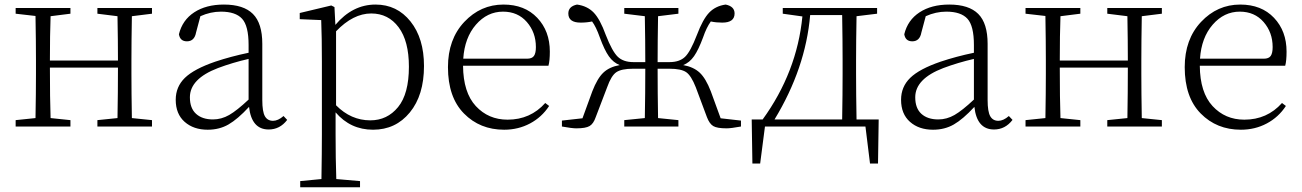

<svg xmlns="http://www.w3.org/2000/svg" viewBox="-20 -541 5569 821"><path d="M629.9 -482.4 543.9 -471.7Q542 -362.3 542 -282.2V-225.6Q542 -145.5 543.9 -36.1L629.9 -27.3V0H396.5V-27.3L482.4 -36.1Q484.4 -145.5 484.4 -252H193.4Q193.4 -118.2 196.3 -36.1L281.2 -27.3V0H46.9V-27.3L131.8 -36.1Q133.8 -145.5 133.8 -225.6V-282.2Q133.8 -363.3 131.8 -472.7L46.9 -482.4V-506.8H281.2V-482.4L196.3 -471.7Q193.4 -392.6 193.4 -282.2H484.4Q484.4 -366.2 482.4 -471.7L396.5 -482.4V-506.8H629.9Z M1043 -115.2V-289.1Q974.6 -273.4 912.1 -250Q792 -204.1 792 -125Q792 -78.1 818.4 -54.2Q844.7 -30.3 890.6 -30.3Q926.8 -30.3 960 -49.3Q993.2 -68.4 1043 -115.2ZM1192.4 -44.9 1208 -28.3Q1176.8 12.7 1128.9 12.7Q1055.7 12.7 1044.9 -84Q996.1 -31.2 957 -8.8Q918 13.7 868.2 13.7Q807.6 13.7 769.5 -20Q731.4 -53.7 731.4 -114.3Q731.4 -169.9 770.5 -208Q809.6 -246.1 900.4 -277.3Q967.8 -299.8 1043 -315.4V-348.6Q1043 -430.7 1015.1 -460.9Q987.3 -491.2 924.8 -491.2Q879.9 -491.2 836.9 -471.7L818.4 -402.3Q811.5 -364.3 779.3 -364.3Q750 -364.3 745.1 -394.5Q759.8 -455.1 810.5 -488.3Q861.3 -521.5 937.5 -521.5Q1021.5 -521.5 1061.5 -481.4Q1101.6 -441.4 1101.6 -353.5V-113.3Q1101.6 -63.5 1112.8 -43.9Q1124 -24.4 1147.5 -24.4Q1168.9 -24.4 1192.4 -44.9Z M1417 -407.2V-90.8Q1480.5 -26.4 1563.5 -26.4Q1635.7 -26.4 1682.1 -83Q1728.5 -139.6 1728.5 -255.9Q1728.5 -365.2 1684.6 -424.3Q1640.6 -483.4 1567.4 -483.4Q1490.2 -483.4 1417 -407.2ZM1410.2 -510.7 1414.1 -434.6Q1487.3 -521.5 1585.9 -521.5Q1677.7 -521.5 1735.4 -449.2Q1793 -377 1793 -258.8Q1793 -133.8 1732.4 -60.1Q1671.9 13.7 1575.2 13.7Q1478.5 13.7 1415 -60.5V32.2Q1415 136.7 1418 224.6L1519.5 233.4V259.8H1263.7V233.4L1354.5 224.6Q1356.4 107.4 1356.4 33.2V-278.3Q1356.4 -380.9 1353.5 -455.1L1261.7 -459V-485.4L1396.5 -517.6Z M1960.9 -290H2233.4Q2254.9 -290 2263.2 -301.8Q2271.5 -313.5 2271.5 -339.8Q2271.5 -402.3 2232.9 -446.8Q2194.3 -491.2 2130.9 -491.2Q2063.5 -491.2 2015.1 -435.5Q1966.8 -379.9 1960.9 -290ZM2325.2 -259.8H1960Q1960.9 -145.5 2014.6 -87.4Q2068.4 -29.3 2150.4 -29.3Q2248 -29.3 2311.5 -100.6L2328.1 -87.9Q2296.9 -40 2246.6 -13.2Q2196.3 13.7 2135.7 13.7Q2032.2 13.7 1963.9 -55.7Q1895.5 -125 1895.5 -253.9Q1895.5 -373 1965.3 -447.3Q2035.2 -521.5 2132.8 -521.5Q2223.6 -521.5 2277.3 -464.8Q2331.1 -408.2 2331.1 -320.3Q2331.1 -281.2 2325.2 -259.8Z M3061.5 -35.2 3148.4 -25.4V0Q3105.5 7.8 3086.9 7.8Q3045.9 7.8 3029.8 -2Q3013.7 -11.7 3002.9 -40L2955.1 -168Q2935.5 -217.8 2914.1 -232.4Q2892.6 -247.1 2842.8 -247.1H2792Q2792 -143.6 2793.9 -36.1L2880.9 -27.3V0H2649.4V-27.3L2737.3 -36.1Q2739.3 -143.6 2739.3 -247.1H2686.5Q2637.7 -247.1 2615.7 -232.4Q2593.8 -217.8 2576.2 -168L2527.3 -40Q2517.6 -11.7 2501 -2Q2484.4 7.8 2444.3 7.8Q2425.8 7.8 2382.8 0V-25.4L2470.7 -35.2L2512.7 -150.4Q2534.2 -206.1 2560.1 -230.5Q2585.9 -254.9 2629.9 -262.7Q2602.5 -273.4 2583.5 -300.3Q2564.5 -327.1 2544.9 -380.9Q2528.3 -427.7 2511.7 -449.2Q2489.3 -444.3 2462.9 -444.3Q2410.2 -444.3 2410.2 -483.4Q2410.2 -513.7 2447.3 -521.5Q2491.2 -515.6 2518.6 -487.3Q2545.9 -459 2570.3 -391.6Q2597.7 -321.3 2621.6 -298.3Q2645.5 -275.4 2688.5 -275.4H2739.3Q2739.3 -364.3 2737.3 -471.7L2649.4 -482.4V-506.8H2880.9V-482.4L2793.9 -471.7Q2792 -364.3 2792 -275.4H2842.8Q2885.7 -275.4 2909.2 -297.9Q2932.6 -320.3 2960 -391.6Q2985.4 -459 3012.7 -487.3Q3040 -515.6 3083 -521.5Q3121.1 -513.7 3121.1 -483.4Q3121.1 -444.3 3068.4 -444.3Q3042 -444.3 3019.5 -449.2Q3001 -423.8 2986.3 -380.9Q2966.8 -328.1 2947.8 -300.8Q2928.7 -273.4 2901.4 -262.7Q2945.3 -254.9 2971.7 -230.5Q2998 -206.1 3019.5 -150.4Z M3292 -30.3H3581.1Q3583 -139.6 3583 -225.6V-282.2Q3583 -367.2 3581.1 -476.6H3444.3Q3424.8 -249 3292 -30.3ZM3642.6 -30.3H3737.3L3734.4 158.2H3700.2L3680.7 0H3251L3230.5 158.2H3197.3L3194.3 -30.3H3241.2Q3387.7 -232.4 3411.1 -470.7L3327.1 -482.4V-506.8H3730.5V-482.4L3642.6 -471.7Q3640.6 -362.3 3640.6 -282.2V-225.6Q3640.6 -139.6 3642.6 -30.3Z M4144.5 -115.2V-289.1Q4076.2 -273.4 4013.7 -250Q3893.6 -204.1 3893.6 -125Q3893.6 -78.1 3919.9 -54.2Q3946.3 -30.3 3992.2 -30.3Q4028.3 -30.3 4061.5 -49.3Q4094.7 -68.4 4144.5 -115.2ZM4293.9 -44.9 4309.6 -28.3Q4278.3 12.7 4230.5 12.7Q4157.2 12.7 4146.5 -84Q4097.7 -31.2 4058.6 -8.8Q4019.5 13.7 3969.7 13.7Q3909.2 13.7 3871.1 -20Q3833 -53.7 3833 -114.3Q3833 -169.9 3872.1 -208Q3911.1 -246.1 4002 -277.3Q4069.3 -299.8 4144.5 -315.4V-348.6Q4144.5 -430.7 4116.7 -460.9Q4088.9 -491.2 4026.4 -491.2Q3981.4 -491.2 3938.5 -471.7L3919.9 -402.3Q3913.1 -364.3 3880.9 -364.3Q3851.6 -364.3 3846.7 -394.5Q3861.3 -455.1 3912.1 -488.3Q3962.9 -521.5 4039.1 -521.5Q4123 -521.5 4163.1 -481.4Q4203.1 -441.4 4203.1 -353.5V-113.3Q4203.1 -63.5 4214.4 -43.9Q4225.6 -24.4 4249 -24.4Q4270.5 -24.4 4293.9 -44.9Z M4948.2 -482.4 4862.3 -471.7Q4860.4 -362.3 4860.4 -282.2V-225.6Q4860.4 -145.5 4862.3 -36.1L4948.2 -27.3V0H4714.8V-27.3L4800.8 -36.1Q4802.7 -145.5 4802.7 -252H4511.7Q4511.7 -118.2 4514.6 -36.1L4599.6 -27.3V0H4365.2V-27.3L4450.2 -36.1Q4452.1 -145.5 4452.1 -225.6V-282.2Q4452.1 -363.3 4450.2 -472.7L4365.2 -482.4V-506.8H4599.6V-482.4L4514.6 -471.7Q4511.7 -392.6 4511.7 -282.2H4802.7Q4802.7 -366.2 4800.8 -471.7L4714.8 -482.4V-506.8H4948.2Z M5111.3 -290H5383.8Q5405.3 -290 5413.6 -301.8Q5421.9 -313.5 5421.9 -339.8Q5421.9 -402.3 5383.3 -446.8Q5344.7 -491.2 5281.2 -491.2Q5213.9 -491.2 5165.5 -435.5Q5117.2 -379.9 5111.3 -290ZM5475.6 -259.8H5110.4Q5111.3 -145.5 5165 -87.4Q5218.8 -29.3 5300.8 -29.3Q5398.4 -29.3 5461.9 -100.6L5478.5 -87.9Q5447.3 -40 5397 -13.2Q5346.7 13.7 5286.1 13.7Q5182.6 13.7 5114.3 -55.7Q5045.9 -125 5045.9 -253.9Q5045.9 -373 5115.7 -447.3Q5185.5 -521.5 5283.2 -521.5Q5374 -521.5 5427.7 -464.8Q5481.4 -408.2 5481.4 -320.3Q5481.4 -281.2 5475.6 -259.8Z"/></svg>

Font: GenYoMin TW TTF ExtraLight
Style: Regular
Weight: 250
Version: Version 1.300